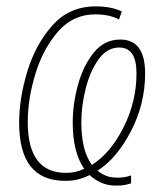

<svg xmlns="http://www.w3.org/2000/svg" viewBox="-20 -557 517 602"><path d="M391 18V-7Q373 0 348 0Q326 0 311 -6.5Q296 -13 286 -22Q346 -60 390.5 -145.5Q435 -231 435 -327Q435 -433 357 -433Q307 -433 274 -392Q241 -351 224.5 -291Q208 -231 208 -173Q208 -79 244 -28Q219 -15 187 -15Q67 -15 67 -174Q67 -247 91 -325.5Q115 -404 162 -458Q209 -512 279 -512Q323 -512 353 -496L362 -521Q329 -537 280 -537Q197 -537 144 -477Q91 -417 65.5 -332.5Q40 -248 40 -172Q40 10 184 10Q210 10 228.5 4.5Q247 -1 261 -8Q276 6 296.5 15.5Q317 25 345 25Q362 25 373.5 22.5Q385 20 391 18ZM235 -173Q235 -226 249 -280.5Q263 -335 289.5 -371.5Q316 -408 354 -408Q408 -408 408 -327Q408 -238 367 -157Q326 -76 268 -40Q235 -85 235 -173Z"/></svg>

Font: Noto Sans Display SemiCondensed Thin
Style: Italic
Weight: 250
Width: 4
Designer: Monotype Design team
Foundry: Monotype Imaging Inc.
Version: 1.000